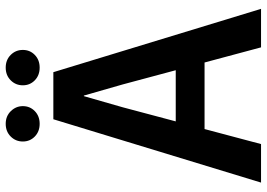

<svg xmlns="http://www.w3.org/2000/svg" viewBox="-151 -784 935 673"><g transform="rotate(-90 316.5 -447.5)"><path d="M235 -728H400L622 0H487L357 -485L318 -621H316L277 -485L148 0H13ZM218 -299H417L440 -198H195ZM219 -776Q192 -776 174.5 -793Q157 -810 157 -835Q157 -860 174.5 -877.5Q192 -895 219 -895Q246 -895 263.5 -877Q281 -859 281 -835Q281 -810 263.5 -793Q246 -776 219 -776ZM416 -776Q389 -776 371.5 -793Q354 -810 354 -835Q354 -860 371.5 -877.5Q389 -895 416 -895Q443 -895 460.5 -877.5Q478 -860 478 -835Q478 -810 460.5 -793Q443 -776 416 -776Z"/></g></svg>

Font: Murecho Thin Medium
Style: Regular
Weight: 500
Version: Version 1.010